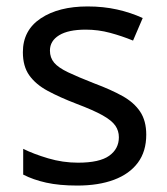

<svg xmlns="http://www.w3.org/2000/svg" viewBox="-20 -566 519 596"><path d="M434 -148Q434 -96 408 -61Q382 -26 334 -8Q286 10 220 10Q164 10 123.5 1Q83 -8 52 -24V-104Q84 -88 129.5 -74.5Q175 -61 222 -61Q289 -61 319 -82.5Q349 -104 349 -140Q349 -160 338 -176Q327 -192 298.5 -208Q270 -224 217 -244Q165 -264 128 -284Q91 -304 71 -332Q51 -360 51 -404Q51 -472 106.5 -509Q162 -546 252 -546Q301 -546 343.5 -536.5Q386 -527 423 -510L393 -440Q359 -454 322 -464Q285 -474 246 -474Q192 -474 163.5 -456.5Q135 -439 135 -409Q135 -387 148 -371.5Q161 -356 191.5 -341.5Q222 -327 273 -307Q324 -288 360 -268Q396 -248 415 -219.5Q434 -191 434 -148Z"/></svg>

Font: lmalayalam85
Style: Book
Weight: 400
Designer: Jelle Bosma - Monotype Design Team
Foundry: Monotype Imaging Inc.
Version: Version 2.003